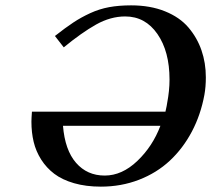

<svg xmlns="http://www.w3.org/2000/svg" viewBox="-20 -678 781 710"><path d="M573.2 -212.9H212.9Q220.2 -123 261.2 -75.9Q302.2 -28.8 367.2 -28.8Q431.2 -28.8 487.8 -82.8Q544.4 -136.7 573.2 -212.9ZM215.8 -502.9 183.1 -544.9Q222.2 -575.7 251 -594.7Q279.8 -613.8 313.7 -629.4Q347.7 -645 383.8 -651.6Q419.9 -658.2 464.8 -658.2Q535.6 -658.2 590.1 -636.2Q644.5 -614.3 676.8 -576.4Q709 -538.6 725.1 -491.9Q741.2 -445.3 741.2 -392.1Q741.2 -356.4 735.8 -327.1Q722.2 -253.4 689.5 -191.4Q656.7 -129.4 608.2 -84Q559.6 -38.6 493.9 -13.2Q428.2 12.2 353 12.2Q297.9 12.2 253.9 -0.5Q210 -13.2 180.9 -35.2Q151.9 -57.1 132.3 -87.9Q112.8 -118.7 104.5 -153.3Q96.2 -188 96.2 -228Q96.2 -238.8 98.1 -265.1H591.8Q597.7 -291 598.1 -296.9Q606.9 -342.8 606.9 -383.8Q606.9 -487.8 562 -552.5Q517.1 -617.2 442.9 -617.2Q388.7 -617.2 335.2 -587.2Q281.7 -557.1 215.8 -502.9Z"/></svg>

Font: Linux Libertine G
Style: Semibold Italic
Weight: 600
Italic angle: -11.5°
Designer: Philipp H. Poll
Foundry: Philipp H. Poll
Version: Version 5.1.1